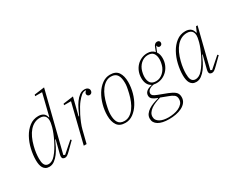

<svg xmlns="http://www.w3.org/2000/svg" viewBox="-113 -1301 2560 2060"><g transform="rotate(-30 1167.5 -271.5)"><path d="M139 12Q112 12 94.5 1.5Q77 -9 66.5 -27Q56 -45 51.5 -69.5Q47 -94 47 -121Q47 -187 63.5 -257.5Q80 -328 112.5 -386.5Q145 -445 193.5 -482.5Q242 -520 305 -520Q341 -520 365.5 -504Q390 -488 398 -450H403L470 -721H384L388 -738L514 -755L330 -23L348 -15L478 -129L489 -118L405 -35Q376 -6 361.5 3Q347 12 333 12Q319 12 308.5 4.5Q298 -3 298 -20Q298 -33 303 -53L343 -210L338 -212Q323 -177 303 -137.5Q283 -98 258.5 -65Q234 -32 204 -10Q174 12 139 12ZM148 -17Q166 -17 188.5 -28Q211 -39 232 -64Q256 -91 278 -126.5Q300 -162 319 -200Q338 -238 352.5 -274.5Q367 -311 375 -340L380 -361Q398 -429 379 -462Q360 -495 311 -495Q273 -495 240.5 -478.5Q208 -462 182 -432Q156 -402 136.5 -360Q117 -318 104 -267Q93 -224 88.5 -187Q84 -150 84 -121Q84 -99 86.5 -80Q89 -61 96 -47Q103 -33 115.5 -25Q128 -17 148 -17Z M690 -482H604L608 -499L734 -516L679 -300L685 -299Q700 -333 719 -372Q738 -411 761.5 -444Q785 -477 813.5 -498.5Q842 -520 876 -520Q903 -520 917.5 -507.5Q932 -495 932 -477Q932 -460 922.5 -449.5Q913 -439 897 -439Q883 -439 875 -448Q867 -457 867 -468Q867 -478 873 -486.5Q879 -495 887 -500L885 -504H874Q853 -504 830 -485.5Q807 -467 779 -432Q764 -414 744.5 -382Q725 -350 705.5 -311.5Q686 -273 669.5 -232.5Q653 -192 644 -156L605 0H570Z M1083 -11Q1119 -11 1149 -30Q1179 -49 1202.5 -80.5Q1226 -112 1243 -153.5Q1260 -195 1271 -241Q1277 -266 1280.5 -284Q1284 -302 1286.5 -316Q1289 -330 1289.5 -341.5Q1290 -353 1290 -364Q1290 -394 1285 -418.5Q1280 -443 1269 -460.5Q1258 -478 1239 -487.5Q1220 -497 1192 -497Q1156 -497 1126 -478Q1096 -459 1072.5 -427.5Q1049 -396 1032 -354.5Q1015 -313 1004 -267Q992 -217 988.5 -191.5Q985 -166 985 -144Q985 -114 990 -89.5Q995 -65 1006 -47.5Q1017 -30 1036 -20.5Q1055 -11 1083 -11ZM1082 12Q1011 12 980.5 -33Q950 -78 950 -153Q950 -219 968 -284.5Q986 -350 1018 -402.5Q1050 -455 1095 -487.5Q1140 -520 1193 -520Q1264 -520 1294.5 -475Q1325 -430 1325 -355Q1325 -289 1307 -223.5Q1289 -158 1256.5 -105.5Q1224 -53 1179.5 -20.5Q1135 12 1082 12Z M1508 212Q1422 212 1375 183.5Q1328 155 1328 104Q1328 73 1345 49.5Q1362 26 1389 8.5Q1416 -9 1449 -21Q1482 -33 1514 -41L1516 -46L1507 -49Q1476 -60 1455.5 -76.5Q1435 -93 1435 -120Q1435 -140 1444 -154Q1453 -168 1466.5 -177Q1480 -186 1496 -191Q1512 -196 1526 -199V-202Q1496 -217 1481.5 -247Q1467 -277 1467 -318Q1467 -361 1481.5 -398Q1496 -435 1521.5 -462Q1547 -489 1581.5 -504.5Q1616 -520 1655 -520Q1711 -520 1742 -483L1759 -528Q1774 -574 1808 -574Q1823 -574 1831.5 -566Q1840 -558 1840 -545Q1840 -531 1831 -522Q1822 -513 1808 -513Q1798 -513 1790.5 -520Q1783 -527 1782 -540H1779L1751 -472Q1762 -457 1767.5 -436.5Q1773 -416 1773 -392Q1773 -349 1758 -312Q1743 -275 1717.5 -248Q1692 -221 1658 -205.5Q1624 -190 1585 -190Q1565 -190 1550 -194Q1541 -193 1527 -189.5Q1513 -186 1499.5 -178Q1486 -170 1476.5 -158Q1467 -146 1467 -128Q1467 -113 1479.5 -102Q1492 -91 1525 -78L1638 -35Q1685 -17 1713 6Q1741 29 1741 72Q1741 110 1720.5 136.5Q1700 163 1666.5 180Q1633 197 1591.5 204.5Q1550 212 1508 212ZM1591 -211Q1615 -211 1637 -220.5Q1659 -230 1677 -246.5Q1695 -263 1708.5 -285Q1722 -307 1728 -331Q1735 -358 1736.5 -374.5Q1738 -391 1738 -397Q1738 -445 1717.5 -472Q1697 -499 1649 -499Q1625 -499 1602.5 -489.5Q1580 -480 1562 -463.5Q1544 -447 1531 -425Q1518 -403 1512 -379Q1505 -352 1503.5 -335.5Q1502 -319 1502 -313Q1502 -265 1522.5 -238Q1543 -211 1591 -211ZM1512 192Q1541 192 1575 186.5Q1609 181 1638 167.5Q1667 154 1686.5 132Q1706 110 1706 76Q1706 41 1682.5 24Q1659 7 1625 -5L1538 -38Q1503 -28 1471.5 -15Q1440 -2 1416 15Q1392 32 1377.5 53.5Q1363 75 1363 101Q1363 124 1374.5 141Q1386 158 1406.5 169.5Q1427 181 1454 186.5Q1481 192 1512 192Z M1960 12Q1933 12 1915.5 1.5Q1898 -9 1887.5 -27Q1877 -45 1872.5 -69.5Q1868 -94 1868 -121Q1868 -187 1884.5 -257.5Q1901 -328 1933.5 -386.5Q1966 -445 2014.5 -482.5Q2063 -520 2126 -520Q2162 -520 2187 -504Q2212 -488 2222 -446H2227L2254 -508H2273L2151 -23L2169 -15L2299 -129L2310 -118L2226 -35Q2197 -6 2182.5 3Q2168 12 2154 12Q2140 12 2129.5 4.5Q2119 -3 2119 -20Q2119 -33 2124 -53L2164 -210L2159 -212Q2144 -177 2124 -137.5Q2104 -98 2079.5 -65Q2055 -32 2025 -10Q1995 12 1960 12ZM1969 -17Q1987 -17 2009.5 -28Q2032 -39 2053 -64Q2077 -91 2099 -126.5Q2121 -162 2140 -200Q2159 -238 2173.5 -274.5Q2188 -311 2196 -340L2201 -361Q2219 -429 2200 -462Q2181 -495 2132 -495Q2094 -495 2061.5 -478.5Q2029 -462 2003 -432Q1977 -402 1957.5 -360Q1938 -318 1925 -267Q1914 -224 1909.5 -187Q1905 -150 1905 -121Q1905 -99 1907.5 -80Q1910 -61 1917 -47Q1924 -33 1936.5 -25Q1949 -17 1969 -17Z"/></g></svg>

Font: IBM Plex Serif ExtraLight
Style: Italic
Weight: 200
Italic angle: -14°
Designer: Mike Abbink, Paul van der Laan, Pieter van Rosmalen
Foundry: Bold Monday
Version: Version 2.5